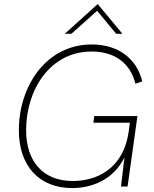

<svg xmlns="http://www.w3.org/2000/svg" viewBox="-20 -925 764 952"><path d="M337.5 7.5C435.5 7.5 542.5 -33.5 597 -144.5L580 0H612.5L661.5 -349.5H447.5L443 -316.5H624L618.5 -275.5C591.5 -80.5 451.5 -27.5 340.5 -27.5C194.5 -27.5 109.5 -123.5 109.5 -279.5C109.5 -479.5 227.5 -669.5 434.5 -669.5C549.5 -669.5 626 -611.5 651.5 -510L685.5 -521.5C657.5 -634.5 567 -704.5 435 -704.5C208.5 -704.5 73.5 -497.5 73.5 -279C73.5 -103 173.5 7.5 337.5 7.5ZM301.5 -757.5H334L461.5 -871.5L556 -757.5H587L464.5 -905Z"/></svg>

Font: HK Grotesk ExtraLight
Style: Italic
Weight: 200
Italic angle: -16°
Designer: Alfredo Marco Pradil
Foundry: Hanken Design Co.
Version: Version 3.001;FEAKit 1.0